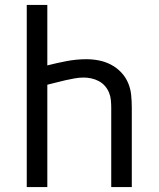

<svg xmlns="http://www.w3.org/2000/svg" viewBox="-20 -755 640 775"><path d="M88 0V-735H171V-491Q210 -501 249.5 -508.5Q289 -516 329 -516Q354 -516 379.5 -511Q405 -506 428 -494Q451 -482 469 -463Q487 -444 497 -420.5Q507 -397 509.5 -371Q512 -345 512 -320V0H429V-320Q429 -335 427.5 -351Q426 -367 420 -381.5Q414 -396 403.5 -408Q393 -420 379 -427.5Q365 -435 349 -438.5Q333 -442 318 -442Q299 -442 280.5 -438.5Q262 -435 243.5 -431Q225 -427 207 -422Q189 -417 171 -413V0Z"/></svg>

Font: Iosevka Meiseki Sans
Style: Regular
Weight: 400
Monospace: yes
Designer: Belleve Invis
Foundry: Belleve Invis
Version: Version 11.2.6; ttfautohint (v1.8.4)